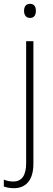

<svg xmlns="http://www.w3.org/2000/svg" viewBox="-54 -745 279 1006"><path d="M72 -688C72 -667 82 -651 103 -651C125 -651 134 -666 134 -688C134 -709 126 -725 103 -725C81 -725 72 -709 72 -688ZM19 241C79 241 121 202 121 113V-529H83V110C83 173 61 206 16 206C-1 206 -18 203 -34 196V232C-21 237 -4 241 19 241Z"/></svg>

Font: Noto Sans SemiCondensed ExtraLight
Style: Regular
Weight: 200
Width: 4
Designer: Monotype Design Team
Foundry: Monotype Imaging Inc.
Version: Version 2.013